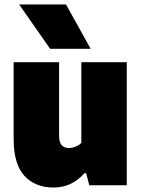

<svg xmlns="http://www.w3.org/2000/svg" viewBox="-20 -828 630 858"><path d="M41 -206.5V-550H244V-223Q244 -192.5 255.5 -179.5Q267 -166.5 288 -166.5Q302.5 -166.5 318.2 -173Q334 -179.5 343.5 -189.5V-550H546.5V0H379L365 -54H357Q301.5 10 219 10Q137.5 10 89.2 -42.2Q41 -94.5 41 -206.5ZM204 -610 65.5 -808H275L385 -610Z"/></svg>

Font: Encode Sans SemiCondensed Black
Style: Regular
Weight: 900
Width: 4
Designer: Multiple Designers
Foundry: Impallari Type
Version: Version 2.000